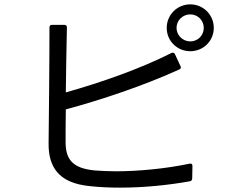

<svg xmlns="http://www.w3.org/2000/svg" viewBox="-20 -855 1040 881"><path d="M853 -620C913 -620 961 -667 961 -727C961 -787 913 -835 853 -835C793 -835 745 -787 745 -727C745 -667 793 -620 853 -620ZM853 -665C819 -665 790 -693 790 -727C790 -762 819 -789 853 -789C888 -789 915 -761 915 -727C915 -693 888 -665 853 -665ZM392 -1C436 4 483 6 531 6C638 6 750 -5 850 -23C858 -24 861 -28 862 -36L863 -94C863 -102 858 -106 850 -104C741 -81 615 -69 510 -69C475 -69 443 -71 414 -73C314 -83 280 -122 281 -207C281 -243 281 -294 282 -353C442 -396 640 -462 802 -536C810 -539 812 -545 808 -552L783 -606C780 -613 774 -615 767 -612C623 -539 442 -476 282 -431C283 -528 285 -637 287 -729C287 -737 283 -741 275 -741H219C211 -741 207 -737 207 -729C207 -558 204 -304 203 -197C202 -91 247 -15 392 -1Z"/></svg>

Font: LINE Seed JP App_OTF Regular
Style: Regular
Weight: 400
Designer: LY Corporation & Fontrix & Fontworks
Version: Version 1.002